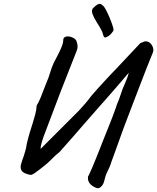

<svg xmlns="http://www.w3.org/2000/svg" viewBox="-20 -901 827 1011"><path d="M486 88Q463 79 451.5 63.5Q440 48 444 26Q443 31 449.5 17.5Q456 4 466 -19.5Q476 -43 487 -70.5Q498 -98 507.5 -122Q517 -146 522 -159Q536 -194 549.5 -227.5Q563 -261 573.5 -288.5Q584 -316 590 -333.5Q596 -351 596 -352Q607 -376 616 -405Q625 -434 636 -457Q643 -473 649 -488.5Q655 -504 658 -518Q641 -498 614.5 -467Q588 -436 555.5 -399Q523 -362 488.5 -323Q454 -284 421.5 -246.5Q389 -209 362 -178Q335 -147 316.5 -126.5Q298 -106 293 -100Q271 -83 252.5 -63.5Q234 -44 212 -27Q203 -20 189 -9Q175 2 162 11Q149 20 141 20Q104 13 94.5 -1.5Q85 -16 91 -37Q97 -58 106 -82Q111 -97 115 -112.5Q119 -128 121 -144Q129 -178 137 -204Q145 -230 152 -252Q159 -275 165.5 -298.5Q172 -322 173 -345Q184 -363 193.5 -386Q203 -409 211 -431Q219 -453 225 -467Q236 -491 243.5 -517Q251 -543 262 -568Q269 -582 281 -604.5Q293 -627 303 -650.5Q313 -674 313 -689Q313 -702 323 -706.5Q333 -711 346.5 -708.5Q360 -706 371 -698.5Q382 -691 384 -680Q388 -670 388.5 -658Q389 -646 384 -634L301 -423L210 -183Q202 -160 197.5 -142.5Q193 -125 194 -117L396 -319Q413 -337 429.5 -356.5Q446 -376 460 -395Q475 -413 494 -434Q513 -455 532 -475.5Q551 -496 567 -513Q583 -530 592 -539L719 -674L742 -683Q758 -685 769.5 -675Q781 -665 785.5 -650.5Q790 -636 784 -622Q782 -616 772.5 -593.5Q763 -571 750 -537.5Q737 -504 722.5 -466Q708 -428 693 -389.5Q678 -351 665.5 -317.5Q653 -284 644 -261Q639 -248 631.5 -228Q624 -208 615.5 -184Q607 -160 598 -135Q589 -110 581 -88Q573 -66 567 -50Q563 -36 557.5 -23Q552 -10 546 2Q540 13 536 25Q532 37 528 55Q523 73 510.5 83.5Q498 94 486 88ZM541 -706Q532 -701 528 -706.5Q524 -712 521.5 -723Q519 -734 513 -744Q503 -763 489 -784.5Q475 -806 467.5 -826.5Q460 -847 470 -858Q489 -877 500 -880Q511 -883 521 -872Q528 -868 537.5 -850Q547 -832 556.5 -809.5Q566 -787 572 -768.5Q578 -750 578 -744Q579 -740 567 -725.5Q555 -711 541 -706Z"/></svg>

Font: Caveat SemiBold
Style: Regular
Weight: 600
Designer: Pablo Impallari
Foundry: Pablo Impallari
Version: Version 2.000